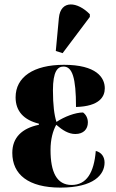

<svg xmlns="http://www.w3.org/2000/svg" viewBox="-20 -844 528 874"><path d="M265 -602 389 -767V-779C334 -836 256 -847 248 -762L234 -612ZM255 10C407 10 456 -49 456 -104C456 -129 443 -150 416 -157C408 -58 374 -2 306 -2C238 -2 210 -61 210 -161C210 -211 221 -249 236 -276C265 -251 292 -234 323 -234C360 -234 380 -256 380 -287C380 -305 372 -322 358 -332C323 -332 273 -313 237 -289C227 -320 221 -366 221 -433C221 -519 242 -541 269 -541C309 -541 326 -491 326 -357C433 -360 457 -404 457 -442C457 -491 419 -549 271 -549C132 -549 51 -493 51 -401C51 -338 88 -298 157 -281V-276C80 -260 36 -218 36 -148C36 -50 109 10 255 10Z"/></svg>

Font: Noto Serif Display Condensed Black
Style: Regular
Weight: 900
Width: 3
Designer: Monotype Design Team
Foundry: Monotype Imaging Inc.
Version: Version 2.009